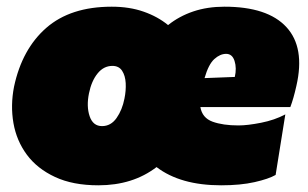

<svg xmlns="http://www.w3.org/2000/svg" viewBox="-20 -538 920 574"><path d="M274 16Q198 16 144.8 -8.8Q91.5 -33.5 60.5 -75.2Q29.5 -117 20.2 -170Q11 -223 22 -279Q46 -391.5 118.5 -454.8Q191 -518 314 -518Q367 -518 409.2 -503.2Q451.5 -488.5 482.5 -463Q515.5 -489.5 557.8 -503.8Q600 -518 651 -518Q780 -518 836.2 -457Q892.5 -396 866 -281Q857.5 -243 848 -218H579Q584.5 -185.5 615.5 -174.2Q646.5 -163 693 -163Q720 -163 760.5 -171Q801 -179 833 -196L804 -15Q783 -3 741 6.5Q699 16 641 16Q519.5 16 448 -38.5Q377 16 274 16ZM656 -377Q638 -377 620.8 -361.5Q603.5 -346 591.5 -304.5L682 -308Q688 -334.5 681.2 -355.8Q674.5 -377 656 -377ZM285 -161Q311.5 -161 328.5 -185.2Q345.5 -209.5 352 -243Q357 -267 355.8 -289.5Q354.5 -312 345 -326.5Q335.5 -341 316 -341Q290 -341 271.8 -318.5Q253.5 -296 246 -259Q238 -220 248 -190.5Q258 -161 285 -161Z"/></svg>

Font: Commissioner Black
Style: Italic
Weight: 900
Italic angle: -12°
Designer: Kostas Bartsokas
Foundry: Kostas Bartsokas
Version: Version 1.000; ttfautohint (v1.8.3)